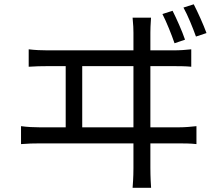

<svg xmlns="http://www.w3.org/2000/svg" viewBox="-20 -848 1040 906"><path d="M794.3 -797.1 746.4 -781.9C765.8 -744.1 789 -686.3 803.6 -643.9L853.1 -660.8C839.4 -701.2 812.7 -761 794.3 -797.1ZM894.2 -827.7 845.7 -812.4C866.3 -775.1 888.8 -719.7 904.7 -675.5L954.4 -692C939.7 -732.6 913.2 -790.9 894.2 -827.7ZM692.6 -764.5H605.7C609.1 -730.8 609.7 -708 609.7 -694C609.7 -670.2 609.7 -86 609.7 -54.7C609.7 -44.7 609.7 -11.1 605.7 38.3H693C689.6 -11.3 689.6 -46.8 689.6 -56.7C689.6 -87.4 689.6 -665.4 689.6 -694C689.6 -706.2 690.2 -731.9 692.6 -764.5ZM290 -223.8H368V-568.9H290ZM79.2 -252.7V-168C110.5 -170.8 140 -171.4 167.3 -171.4H824.4C844 -171.4 880.4 -171.4 907 -168V-252.7C881.6 -250 854.5 -247.2 824.4 -247.2H167.3C139.6 -247.2 109.1 -248.6 79.2 -252.7ZM115.4 -615.3V-533.1C146.1 -535.3 176.2 -535.9 204 -535.9H799.4C819.1 -535.9 855.6 -535.9 882.5 -533.1V-615.3C856.8 -612.5 830.1 -610.4 799.4 -610.4H204C175.8 -610.4 144.8 -611.7 115.4 -615.3Z"/></svg>

Font: Source Han Sans JP VF
Style: Regular
Weight: 250
Designer: Ryoko NISHIZUKA 西塚涼子 (kana, bopomofo & ideographs); Paul D. Hunt (Latin, Greek & Cyrillic); Sandoll Communications 산돌커뮤니
Foundry: Adobe
Version: Version 2.004;hotconv 1.0.118;makeotfexe 2.5.65603